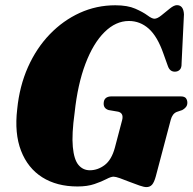

<svg xmlns="http://www.w3.org/2000/svg" viewBox="-20 -732 766 764"><path d="M438.5 -711Q487.5 -711 518.2 -697.5Q549 -684 566.8 -670.8Q584.5 -657.5 594.5 -657.5Q606 -657.5 622.5 -671Q639 -684.5 655.8 -698Q672.5 -711.5 684 -711.5Q710 -711.5 712 -675L702.5 -479.5Q703 -463 696.2 -455.5Q689.5 -448 679.5 -447Q656 -444.5 647.5 -470.5L630.5 -518Q606.5 -587 572 -617.8Q537.5 -648.5 493 -648.5Q440.5 -648.5 395.8 -604.2Q351 -560 320 -478.2Q289 -396.5 277 -284Q265 -197.5 269.8 -147.2Q274.5 -97 292.2 -75.8Q310 -54.5 337.5 -54.5Q369 -54.5 396.5 -75.2Q424 -96 437 -144L466 -254Q473 -281.5 450.5 -287.5L412.5 -294Q392.5 -300 392.5 -319.5Q392.5 -348.5 424.5 -348.5H698Q714.5 -348.5 720 -341Q725.5 -333.5 725.5 -323Q725.5 -312.5 719.2 -305.2Q713 -298 705 -294L683 -286.5Q666 -279.5 659.5 -255.5L600 -30.5Q593.5 -6.5 585 3Q576.5 12.5 562.5 12.5Q553 12.5 534.8 6.2Q516.5 0 495.8 -8.2Q475 -16.5 457.5 -22.8Q440 -29 432 -29Q421.5 -29 403 -19.2Q384.5 -9.5 356.2 0.2Q328 10 288.5 10Q206 10 148.2 -26.5Q90.5 -63 63.8 -132Q37 -201 48.5 -298Q57.5 -389 91.2 -464.8Q125 -540.5 178 -595.5Q231 -650.5 297.5 -680.8Q364 -711 438.5 -711Z"/></svg>

Font: Fraunces 144pt S050 Black
Style: Italic
Weight: 900
Italic angle: -16°
Version: Version 1.000; ttfautohint (v1.8.3)